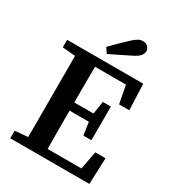

<svg xmlns="http://www.w3.org/2000/svg" viewBox="-206 -1000 1023 1121"><g transform="rotate(30 305.5 -439.5)"><path d="M38 0V-51L174 -63H187V0ZM123 0Q125 -51 125 -102Q125 -153 125 -205Q125 -257 125 -309V-355Q125 -407 125 -458.5Q125 -510 125 -561.5Q125 -613 123 -664H259Q258 -614 257.5 -562.5Q257 -511 257 -459.5Q257 -408 257 -355V-316Q257 -261 257 -208Q257 -155 257.5 -103.5Q258 -52 259 0ZM192 0V-55H517L480 -23L509 -177H578L571 0ZM191 -313V-368H418V-313ZM400 -227 384 -332V-353L400 -454H454V-227ZM38 -613V-664H187V-601H174ZM489 -489 460 -641 498 -609H192V-664H551L558 -489ZM256 -742Q281 -768 306.5 -793Q332 -818 357 -841Q379 -862 394.5 -870.5Q410 -879 426 -879Q446 -879 459 -866.5Q472 -854 472 -837Q472 -822 461 -807Q450 -792 418 -776Q384 -759 349.5 -742Q315 -725 280 -708Z"/></g></svg>

Font: Source Serif 4 18pt SemiBold
Style: Regular
Weight: 600
Designer: Frank Grießhammer
Foundry: Adobe Systems Incorporated
Version: Version 4.004;hotconv 1.0.116;makeotfexe 2.5.65601